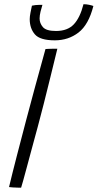

<svg xmlns="http://www.w3.org/2000/svg" viewBox="-20 -892 464 914"><path d="M80.5 1.5Q75 1.5 63.5 1.2Q52 1 40.5 0.2Q29 -0.5 23 -1.5Q30 -30.5 39.8 -70.2Q49.5 -110 61.2 -154.2Q73 -198.5 84 -241.5Q95 -284.5 104.5 -320Q121.5 -385.5 145.2 -472Q169 -558.5 196.5 -658.5Q200 -659 207 -659.2Q214 -659.5 222.5 -659.8Q231 -660 239 -660Q247 -660 253 -660Q237 -594 220.2 -526Q203.5 -458 188 -396.8Q172.5 -335.5 160 -289.5Q155 -270.5 146 -238Q137 -205.5 127 -167.8Q117 -130 107.2 -94.2Q97.5 -58.5 90.5 -32.8Q83.5 -7 80.5 1.5ZM424.5 -863.5Q402 -774.5 353.8 -737.2Q305.5 -700 241 -700Q170.5 -700 146 -728.5Q121.5 -757 121.5 -801Q121.5 -813 125.2 -832.2Q129 -851.5 132 -865Q140.5 -867 148.8 -867.8Q157 -868.5 165.5 -868.8Q174 -869 182 -869Q177.5 -855 173 -836.8Q168.5 -818.5 168.5 -804Q168.5 -781.5 184.2 -763Q200 -744.5 246.5 -744.5Q301.5 -744.5 331.2 -776Q361 -807.5 377.5 -872Q391 -872 404 -869.2Q417 -866.5 424.5 -863.5Z"/></svg>

Font: Grandstander Thin ExtraLight
Style: Italic
Weight: 250
Italic angle: -15°
Version: Version 1.200